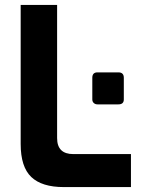

<svg xmlns="http://www.w3.org/2000/svg" viewBox="-20 -760 575 780"><path d="M64 -175V-740H212V-199Q212 -134 278 -134H512V0H239Q150 0 107 -41Q64 -82 64 -175ZM355 -356V-444Q355 -466 376 -466H461Q483 -466 483 -444V-356Q483 -336 461 -336H376Q367 -336 361 -341.5Q355 -347 355 -356Z"/></svg>

Font: Exo
Style: Bold
Weight: 700
Designer: Natanael Gama
Foundry: Natanael Gama
Version: Version 1.500; ttfautohint (v1.6)